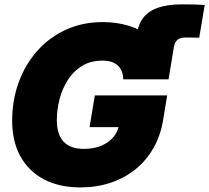

<svg xmlns="http://www.w3.org/2000/svg" viewBox="-20 -839 949 871"><path d="M602.1 -499.5 599.6 -646Q598.6 -708 621.6 -746.1Q644.5 -784.2 690.9 -801.8Q737.3 -819.3 805.7 -819.3Q837.4 -819.3 864.5 -818.6Q891.6 -817.9 908.7 -816.4L883.8 -668Q874 -668 857.4 -668.5Q840.8 -668.9 819.8 -668.9Q797.4 -668.9 785.2 -658.4Q772.9 -647.9 769 -626.5L744.6 -479ZM345.2 11.2Q248.5 11.2 179.2 -25.4Q109.9 -62 72.5 -129.9Q35.2 -197.8 35.2 -291.5Q35.2 -383.8 64.5 -464.6Q93.8 -545.4 148.2 -607.2Q202.6 -668.9 278.3 -703.9Q354 -738.8 446.3 -738.8Q510.7 -738.8 566.9 -721.2Q623 -703.6 664.6 -669.7Q706.1 -635.7 727.8 -587.6Q749.5 -539.6 744.1 -479H539.1Q538.6 -499 532.5 -514.9Q526.4 -530.8 514.6 -541.7Q502.9 -552.7 485.6 -558.3Q468.3 -564 444.8 -564Q390.6 -564 351.3 -539.6Q312 -515.1 286.9 -475.1Q261.7 -435.1 249.8 -387.5Q237.8 -339.8 237.8 -293.5Q237.8 -229.5 268.3 -196.5Q298.8 -163.6 360.4 -163.6Q406.2 -163.6 439.9 -178Q473.6 -192.4 494.4 -217Q515.1 -241.7 520 -272.5L558.1 -262.2H386.2L410.2 -406.2H738.3L720.2 -295.9Q708.5 -224.1 676 -167.2Q643.6 -110.4 594 -70.6Q544.4 -30.8 481.2 -9.8Q418 11.2 345.2 11.2Z"/></svg>

Font: Inter 28pt Black
Style: Italic
Weight: 900
Italic angle: -9.3988°
Designer: Rasmus Andersson
Foundry: rsms
Version: Version 4.001;git-66647c0bb